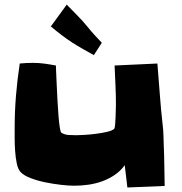

<svg xmlns="http://www.w3.org/2000/svg" viewBox="-20 -873 805 850"><path d="M709 -49.8 543.9 -43 532.2 -141.6Q513.7 -116.2 487.8 -98.6Q461.9 -81.1 432.1 -70.3Q402.3 -59.6 370.6 -55.2Q338.9 -50.8 308.6 -50.8Q285.2 -50.8 250.5 -54.7Q215.8 -58.6 180.2 -65.9Q144.5 -73.2 114.3 -85Q84 -96.7 70.3 -112.3Q59.6 -124 54.2 -149.9Q48.8 -175.8 46.9 -205.1Q44.9 -234.4 44.9 -261.7Q44.9 -289.1 44.9 -305.7Q44.9 -378.9 50.8 -450.2Q56.6 -521.5 67.4 -591.8Q94.7 -594.7 126 -594.7Q151.4 -594.7 176.8 -591.3Q202.1 -587.9 227.5 -583Q227.5 -578.1 228.5 -554.7Q229.5 -531.2 231 -499Q232.4 -466.8 234.4 -430.2Q236.3 -393.6 238.8 -362.3Q241.2 -331.1 244.6 -309.1Q248 -287.1 252 -285.2Q266.6 -276.4 284.2 -275.4Q301.8 -274.4 318.4 -274.4Q330.1 -274.4 355 -275.9Q379.9 -277.3 406.2 -280.8Q432.6 -284.2 455.1 -289.6Q477.5 -294.9 485.4 -302.7Q488.3 -305.7 489.7 -321.3Q491.2 -336.9 491.7 -355.5Q492.2 -374 492.7 -390.1Q493.2 -406.2 493.2 -409.2Q493.2 -453.1 491.2 -496.1Q489.3 -539.1 487.3 -583L676.8 -591.8Q682.6 -523.4 687.5 -455.6Q692.4 -387.7 700.2 -319.3Q703.1 -296.9 703.6 -273.4Q704.1 -250 705.1 -226.6Q707 -182.6 707.5 -138.7Q708 -94.7 709 -49.8ZM430.7 -683.6 395.5 -628.9Q367.2 -644.5 343.3 -658.2Q319.3 -671.9 296.9 -686.5Q274.4 -701.2 252 -718.3Q229.5 -735.4 205.1 -755.9L275.4 -852.5Q297.9 -829.1 321.3 -805.7Q344.7 -782.2 366.2 -755.9Q381.8 -736.3 397.9 -718.8Q414.1 -701.2 430.7 -683.6Z"/></svg>

Font: Slackey
Style: Regular
Weight: 400
Designer: Squid
Foundry: Font Diner, Inc DBA Sideshow
Version: Version 1.000